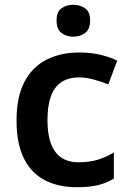

<svg xmlns="http://www.w3.org/2000/svg" viewBox="-20 -771 541 801"><path d="M300 10Q223 10 166.5 -19.5Q110 -49 79.5 -110.5Q49 -172 49 -268Q49 -368 82.5 -430.5Q116 -493 175 -522.5Q234 -552 310 -552Q361 -552 401 -542Q441 -532 469 -518L432 -419Q401 -431 370 -439.5Q339 -448 310 -448Q265 -448 235.5 -428Q206 -408 192 -368.5Q178 -329 178 -269Q178 -211 192.5 -172Q207 -133 236 -113.5Q265 -94 308 -94Q354 -94 389 -105Q424 -116 455 -135V-26Q424 -7 388.5 1.5Q353 10 300 10ZM286 -751Q314 -751 335 -736.5Q356 -722 356 -685Q356 -649 335 -633.5Q314 -618 286 -618Q257 -618 236.5 -633.5Q216 -649 216 -685Q216 -722 236.5 -736.5Q257 -751 286 -751Z"/></svg>

Font: Noto Sans Thai SemiBold
Style: Regular
Weight: 600
Version: Version 2.001